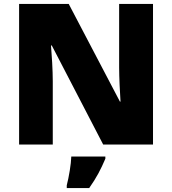

<svg xmlns="http://www.w3.org/2000/svg" viewBox="-20 -734 874 975"><path d="M757 0V-714H585V-391C585 -342 589 -264 592 -218H589L329 -714H77V0H248V-322C248 -375 243 -457 239 -503H243L504 0ZM515 72V61H342C341 99 330 165 319 207V221H433C471 167 492 126 515 72Z"/></svg>

Font: Noto Sans Tamil Black
Style: Regular
Weight: 900
Designer: Jelle Bosma - Monotype Design Team
Foundry: Monotype Imaging Inc.
Version: Version 2.004